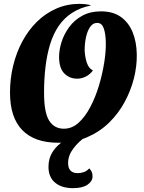

<svg xmlns="http://www.w3.org/2000/svg" viewBox="-20 -720 746 998"><path d="M283 22Q160 22 96 -43.5Q32 -109 32 -239Q32 -311 48.5 -379Q65 -447 96.5 -505.5Q128 -564 172.5 -607.5Q217 -651 273 -675.5Q329 -700 394 -700Q408 -700 422 -698.5Q436 -697 451 -693V-691Q396 -680 354.5 -653Q313 -626 285 -585Q257 -544 240.5 -490Q224 -436 216.5 -372.5Q209 -309 209 -238Q209 -135 235.5 -93Q262 -51 312 -51Q354 -51 388 -81.5Q422 -112 449 -163Q476 -214 494 -274Q512 -334 521.5 -393Q531 -452 530 -499Q529 -546 519 -573.5Q509 -601 485 -601Q463 -601 448.5 -580Q434 -559 427 -526.5Q420 -494 420 -458Q422 -420 432 -392Q442 -364 463 -354Q448 -333 426 -322Q404 -311 381 -311Q342 -311 315 -337.5Q288 -364 287 -422Q287 -462 300.5 -503.5Q314 -545 341 -581Q368 -617 409 -639Q450 -661 505 -661Q567 -661 607.5 -632.5Q648 -604 669 -553.5Q690 -503 691 -437Q692 -376 676 -312.5Q660 -249 627.5 -189Q595 -129 546 -81.5Q497 -34 431.5 -6Q366 22 283 22ZM359 258Q301 258 266.5 229.5Q232 201 232 147Q232 102 254 68.5Q276 35 311.5 12.5Q347 -10 386 -22L428 -16V-11Q389 15 361.5 51.5Q334 88 334 127Q334 180 384 180Q401 180 417 174Q433 168 444 155Q453 165 457 174Q461 183 461 197Q461 222 435 240Q409 258 359 258Z"/></svg>

Font: Sansita Swashed Light
Style: Bold
Weight: 700
Version: Version 1.003